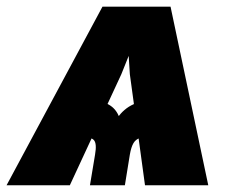

<svg xmlns="http://www.w3.org/2000/svg" viewBox="-62 -549 683 569"><path d="M367.7 0 322.8 -329.1 310.1 -529.3H443.4L555.2 0ZM204.6 0 219.7 -90.8Q225.6 -124.5 215.8 -134.3Q206.1 -144 174.8 -144L192.9 -254.4Q224.6 -254.4 251.7 -243.2Q278.8 -231.9 290 -205.1Q310.5 -231.9 341.6 -243.2Q372.6 -254.4 403.8 -254.4L385.7 -144Q365.2 -144 352.8 -140.1Q340.3 -136.2 333.5 -124.8Q326.7 -113.3 322.8 -90.8L308.1 0ZM-42.5 0 241.7 -529.3H377.9L297.4 -328.6L145 0Z"/></svg>

Font: Inter 24pt Black
Style: Italic
Weight: 900
Italic angle: -9.3988°
Designer: Rasmus Andersson
Foundry: rsms
Version: Version 4.001;git-66647c0bb